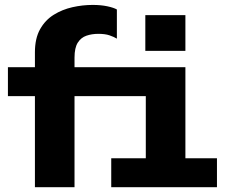

<svg xmlns="http://www.w3.org/2000/svg" viewBox="-20 -780 940 800"><path d="M125.5 0V-379.5H13V-500H125.5V-562Q125.5 -620 147 -658.2Q168.5 -696.5 204 -718.5Q239.5 -740.5 281.8 -750Q324 -759.5 366 -759.5Q400.5 -759.5 427.2 -753.8Q454 -748 467 -740.5V-619Q454.5 -626.5 436.2 -632.8Q418 -639 389.5 -639Q362.5 -639 340 -631.2Q317.5 -623.5 304 -602.2Q290.5 -581 290.5 -540V-500H752.5V-120.5H884V0H443.5V-120.5H587.5V-379.5H290.5V0ZM585.5 -717H752.5V-568H585.5Z"/></svg>

Font: Trispace
Style: Bold
Weight: 700
Designer: Tyler Finck
Foundry: Etcetera Type Company
Version: Version 1.210; ttfautohint (v1.8.3)